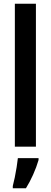

<svg xmlns="http://www.w3.org/2000/svg" viewBox="-20 -780 270 1021"><path d="M171 0H59V-760H171ZM185 71Q174 109 156 149Q138 189 118 221H48V209Q53 191 58.5 164Q64 137 68.5 109Q73 81 75 61H185Z"/></svg>

Font: Noto Sans Lao ExtraCondensed SemiBold
Style: Regular
Weight: 600
Width: 2
Designer: Monotype Design Team
Foundry: Monotype Imaging Inc.
Version: Version 2.003; ttfautohint (v1.8.4.7-5d5b)